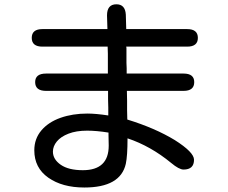

<svg xmlns="http://www.w3.org/2000/svg" viewBox="-20 -796 1040 877"><path d="M140.6 -420.9Q140.6 -460 190.4 -460H472.7V-550.8L471.7 -583H173.8Q125 -583 125 -623Q125 -663.1 173.8 -663.1H470.7L468.8 -725.6Q468.8 -776.4 511.7 -776.4Q551.8 -776.4 554.7 -729.5L556.6 -663.1H835Q883.8 -663.1 883.8 -623Q883.8 -583 835 -583H556.6L557.6 -576.2V-508.8L558.6 -484.4V-460H818.4Q867.2 -460 867.2 -420.9Q867.2 -380.9 818.4 -380.9H559.6L560.5 -336.9V-293L561.5 -250Q688.5 -210.9 778.3 -156.2Q866.2 -100.6 866.2 -66.4Q866.2 -21.5 818.4 -21.5Q797.9 -21.5 761.7 -51.8Q668 -128.9 562.5 -164.1Q562.5 -84 554.7 -47.9Q530.3 60.5 365.2 60.5Q264.6 60.5 200.7 15.6Q136.7 -29.3 136.7 -109.4Q136.7 -162.1 168.9 -200.2Q201.2 -238.3 256.3 -257.8Q311.5 -277.3 378.9 -277.3Q418 -277.3 474.6 -268.6V-304.7L473.6 -342.8V-380.9H190.4Q140.6 -380.9 140.6 -420.9ZM377.9 -199.2Q328.1 -199.2 293 -185.5Q257.8 -171.9 239.7 -149.9Q221.7 -127.9 221.7 -103.5Q221.7 -68.4 257.3 -43.5Q293 -18.6 358.4 -18.6Q476.6 -18.6 476.6 -130.9L475.6 -180.7V-190.4Q420.9 -199.2 377.9 -199.2Z"/></svg>

Font: FakePearl
Style: Regular
Weight: 400
Version: Version 1.2